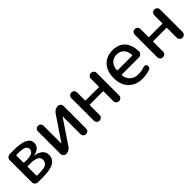

<svg xmlns="http://www.w3.org/2000/svg" viewBox="208 -1510 2500 2500"><g transform="rotate(-45 1458.0 -260.0)"><path d="M176.8 -234.4V-78.1Q176.8 -70.3 184.6 -70.3H232.4Q321.3 -70.3 352.5 -94.7Q383.8 -119.1 383.8 -161.1Q383.8 -243.2 234.4 -243.2H184.6Q176.8 -243.2 176.8 -234.4ZM176.8 -442.4V-318.4Q176.8 -309.6 184.6 -308.6H232.4Q360.4 -308.6 360.4 -383.8Q360.4 -395.5 356.4 -404.8Q352.5 -414.1 340.8 -425.3Q329.1 -436.5 300.3 -443.4Q271.5 -450.2 226.6 -450.2H184.6Q176.8 -450.2 176.8 -442.4ZM128.9 0Q105.5 0 88.9 -17.1Q72.3 -34.2 72.3 -56.6V-462.9Q72.3 -486.3 89.4 -502.9Q106.4 -519.5 128.9 -519.5H210.9Q459 -519.5 459 -394.5Q459 -355.5 430.2 -324.2Q401.4 -293 340.8 -281.2Q339.8 -281.2 339.8 -280.3Q339.8 -279.3 340.8 -279.3Q409.2 -269.5 446.8 -236.3Q484.4 -203.1 484.4 -153.3Q484.4 -75.2 420.9 -37.6Q357.4 0 218.8 0Z M651.4 0Q628.9 0 613.3 -16.1Q597.7 -32.2 597.7 -53.7V-467.8Q597.7 -490.2 612.3 -504.9Q627 -519.5 649.4 -519.5Q671.9 -519.5 686.5 -504.9Q701.2 -490.2 701.2 -467.8V-142.6L702.1 -141.6H703.1L928.7 -474.6Q960 -519.5 1013.7 -519.5Q1036.1 -519.5 1051.8 -503.9Q1067.4 -488.3 1067.4 -465.8V-51.8Q1067.4 -29.3 1052.2 -14.6Q1037.1 0 1015.1 0Q993.2 0 978.5 -15.1Q963.9 -30.3 963.9 -51.8V-377L961.9 -377.9H960.9L736.3 -44.9Q705.1 0 651.4 0Z M1210.9 -52.7V-466.8Q1210.9 -489.3 1226.1 -504.4Q1241.2 -519.5 1263.7 -519.5Q1286.1 -519.5 1301.3 -504.4Q1316.4 -489.3 1316.4 -466.8V-322.3Q1316.4 -314.5 1325.2 -314.5H1561.5Q1570.3 -314.5 1570.3 -322.3V-466.8Q1570.3 -489.3 1585.9 -504.4Q1601.6 -519.5 1623.5 -519.5Q1645.5 -519.5 1661.1 -504.4Q1676.8 -489.3 1676.8 -466.8V-52.7Q1676.8 -30.3 1661.1 -15.1Q1645.5 0 1623.5 0Q1601.6 0 1585.9 -15.6Q1570.3 -31.2 1570.3 -52.7V-230.5Q1570.3 -238.3 1561.5 -238.3H1325.2Q1316.4 -238.3 1316.4 -230.5V-52.7Q1316.4 -30.3 1301.3 -15.1Q1286.1 0 1263.7 0Q1241.2 0 1226.1 -15.6Q1210.9 -31.2 1210.9 -52.7Z M2030.3 -452.1Q1968.8 -452.1 1930.2 -414.1Q1891.6 -376 1887.7 -306.6Q1887.7 -297.9 1896.5 -297.9H2159.2Q2168 -297.9 2168 -306.6Q2164.1 -376 2127.4 -414.1Q2090.8 -452.1 2030.3 -452.1ZM2040 9.8Q1927.7 9.8 1856.4 -63.5Q1785.2 -136.7 1785.2 -259.8Q1785.2 -385.7 1851.6 -458Q1918 -530.3 2030.3 -530.3Q2139.6 -530.3 2200.7 -465.8Q2261.7 -401.4 2264.6 -277.3Q2265.6 -252.9 2248 -236.3Q2230.5 -219.7 2206.1 -219.7H1896.5Q1888.7 -219.7 1887.7 -210.9Q1893.6 -144.5 1938.5 -106.4Q1983.4 -68.4 2049.8 -68.4Q2109.4 -68.4 2163.1 -88.9Q2177.7 -94.7 2192.9 -88.9Q2208 -83 2212.9 -68.4Q2217.8 -51.8 2210.9 -35.6Q2204.1 -19.5 2188.5 -13.7Q2125 9.8 2040 9.8Z M2378.9 -52.7V-466.8Q2378.9 -489.3 2394 -504.4Q2409.2 -519.5 2431.6 -519.5Q2454.1 -519.5 2469.2 -504.4Q2484.4 -489.3 2484.4 -466.8V-322.3Q2484.4 -314.5 2493.2 -314.5H2729.5Q2738.3 -314.5 2738.3 -322.3V-466.8Q2738.3 -489.3 2753.9 -504.4Q2769.5 -519.5 2791.5 -519.5Q2813.5 -519.5 2829.1 -504.4Q2844.7 -489.3 2844.7 -466.8V-52.7Q2844.7 -30.3 2829.1 -15.1Q2813.5 0 2791.5 0Q2769.5 0 2753.9 -15.6Q2738.3 -31.2 2738.3 -52.7V-230.5Q2738.3 -238.3 2729.5 -238.3H2493.2Q2484.4 -238.3 2484.4 -230.5V-52.7Q2484.4 -30.3 2469.2 -15.1Q2454.1 0 2431.6 0Q2409.2 0 2394 -15.6Q2378.9 -31.2 2378.9 -52.7Z"/></g></svg>

Font: Rounded Mgen+ 2p medium
Style: Regular
Weight: 500
Designer: [Source Han Sans]
Ryoko NISHIZUKA  (kana & ideographs); Paul D. Hunt (Latin, Greek & Cyrillic); Wenlong ZHANG  (bopomofo
Version: Version 1.059.20150602